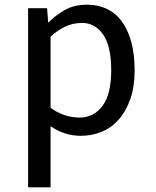

<svg xmlns="http://www.w3.org/2000/svg" viewBox="-20 -565 665 820"><path d="M100 -530H181L186 -468Q215 -498 255.5 -521.5Q296 -545 352 -545Q398 -545 435.5 -527.5Q473 -510 499.5 -474.5Q526 -439 540.5 -386.5Q555 -334 555 -265Q555 -196 537 -143.5Q519 -91 488 -55.5Q457 -20 415 -2.5Q373 15 325 15Q288 15 255.5 4Q223 -7 196 -26V235H100ZM331 -467Q291 -467 257.5 -451Q224 -435 196 -408V-105Q219 -87 251 -75Q283 -63 321 -63Q380 -63 417.5 -112.5Q455 -162 455 -265Q455 -368 420.5 -417.5Q386 -467 331 -467Z"/></svg>

Font: Orienta
Style: Regular
Weight: 400
Designer: Eduardo Rodriguez Tunni
Foundry: Eduardo Rodriguez Tunni
Version: Version 1.001